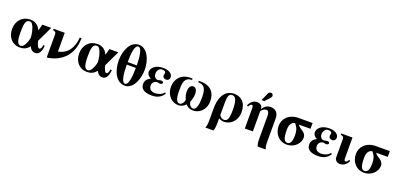

<svg xmlns="http://www.w3.org/2000/svg" viewBox="18 -1806 6487 3125"><g transform="rotate(20 3261.0 -243.5)"><path d="M592 -154C589 -104 571 -78 550 -78C536 -78 523 -80 498 -156C495 -165 489 -186 489 -191L618 -461H464L435 -352H434C411 -406 359 -473 255 -473C120 -473 25 -373 25 -226C25 -84 117 14 241 14C310 14 360 -5 407 -65C431 -14 466 12 512 12C587 12 616 -77 617 -154ZM361 -198C350 -126 305 -17 252 -17C194 -17 172 -73 172 -233C172 -382 189 -442 258 -442C326 -442 358 -262 361 -198Z M1109 -473C1087 -226 957 -156 857 -138H852V-461H659V-437C703 -428 713 -419 713 -372V14H739C919 -17 1139 -144 1139 -473Z M1754 -154C1751 -104 1733 -78 1712 -78C1698 -78 1685 -80 1660 -156C1657 -165 1651 -186 1651 -191L1780 -461H1626L1597 -352H1596C1573 -406 1521 -473 1417 -473C1282 -473 1187 -373 1187 -226C1187 -84 1279 14 1403 14C1472 14 1522 -5 1569 -65C1593 -14 1628 12 1674 12C1749 12 1778 -77 1779 -154ZM1523 -198C1512 -126 1467 -17 1414 -17C1356 -17 1334 -73 1334 -233C1334 -382 1351 -442 1420 -442C1488 -442 1520 -262 1523 -198Z M2056 -692C1906 -692 1831 -510 1831 -341C1831 -171 1904 14 2064 14C2203 14 2282 -172 2282 -340C2282 -511 2203 -692 2056 -692ZM1978 -364C1978 -503 1989 -661 2056 -661C2116 -661 2135 -503 2135 -364ZM2135 -320C2135 -170 2117 -17 2056 -17C1996 -17 1978 -168 1978 -320Z M2719 -109C2692 -66 2626 -40 2568 -40C2508 -40 2459 -67 2459 -135C2459 -190 2506 -222 2545 -222C2562 -217 2578 -213 2589 -213C2620 -213 2633 -229 2633 -243C2633 -255 2621 -268 2594 -268C2564 -268 2551 -257 2540 -257C2495 -257 2466 -292 2466 -342C2466 -396 2499 -442 2545 -442C2591 -442 2610 -426 2610 -405C2610 -394 2602 -378 2602 -363C2602 -324 2631 -309 2659 -309C2700 -309 2720 -337 2720 -367C2720 -444 2633 -473 2556 -473C2419 -473 2353 -400 2353 -330C2353 -298 2379 -258 2423 -242V-241C2364 -210 2335 -170 2335 -118C2335 -10 2433 14 2533 14C2626 14 2690 -21 2736 -91Z M3170 -448C3303 -448 3312 -340 3312 -224C3312 -145 3301 -17 3233 -17C3198 -17 3162 -49 3156 -111C3173 -149 3188 -197 3188 -247C3188 -293 3174 -358 3119 -358C3066 -358 3044 -305 3044 -244C3044 -191 3055 -159 3076 -112C3071 -52 3030 -17 2999 -17C2924 -17 2924 -158 2924 -224C2924 -340 2929 -448 3062 -448V-473H3028C2852 -473 2777 -349 2777 -230C2777 -67 2891 14 2986 14C3041 14 3085 -9 3116 -46C3142 -9 3187 14 3248 14C3343 14 3459 -65 3459 -227C3459 -360 3389 -473 3199 -473H3170Z M3689 -271C3689 -394 3707 -442 3759 -442C3818 -442 3852 -389 3852 -220C3852 -71 3833 -17 3770 -17C3756 -17 3714 -21 3689 -72ZM3779 14C3898 14 3999 -86 3999 -228C3999 -398 3905 -473 3782 -473C3731 -473 3672 -451 3640 -417C3570 -344 3550 -248 3550 -113V55C3550 131 3548 166 3529 205H3669C3685 166 3689 124 3689 54V-12C3717 5 3753 14 3779 14Z M4236 -528H4284L4347 -595C4366 -616 4381 -635 4381 -648C4381 -674 4368 -692 4344 -692C4324 -692 4307 -687 4297 -664ZM4576 205C4558 165 4555 127 4555 52V-328C4555 -418 4503 -473 4421 -473C4360 -473 4313 -446 4278 -386H4277C4277 -456 4222 -473 4179 -473C4113 -473 4064 -419 4043 -365L4066 -354C4079 -378 4095 -402 4115 -402C4137 -402 4139 -370 4139 -346V0H4278V-348C4278 -352 4284 -361 4295 -372C4317 -394 4341 -406 4366 -406C4399 -406 4416 -378 4416 -319V53C4416 129 4417 165 4438 205Z M5145 -461H4906C4730 -461 4641 -347 4641 -232C4641 -86 4740 14 4866 14C4999 14 5091 -89 5091 -185C5091 -288 4982 -293 4945 -361H5145ZM4945 -169C4945 -93 4928 -17 4868 -17C4811 -17 4788 -71 4788 -219C4788 -316 4832 -361 4881 -361C4933 -295 4945 -247 4945 -169Z M5596 -109C5569 -66 5503 -40 5445 -40C5385 -40 5336 -67 5336 -135C5336 -190 5383 -222 5422 -222C5439 -217 5455 -213 5466 -213C5497 -213 5510 -229 5510 -243C5510 -255 5498 -268 5471 -268C5441 -268 5428 -257 5417 -257C5372 -257 5343 -292 5343 -342C5343 -396 5376 -442 5422 -442C5468 -442 5487 -426 5487 -405C5487 -394 5479 -378 5479 -363C5479 -324 5508 -309 5536 -309C5577 -309 5597 -337 5597 -367C5597 -444 5510 -473 5433 -473C5296 -473 5230 -400 5230 -330C5230 -298 5256 -258 5300 -242V-241C5241 -210 5212 -170 5212 -118C5212 -10 5310 14 5410 14C5503 14 5567 -21 5613 -91Z M5836 -461H5643V-437C5683 -432 5697 -421 5697 -376V-77C5697 -31 5724 14 5789 14C5859 14 5911 -37 5932 -89L5909 -101C5896 -78 5880 -56 5860 -56C5838 -56 5836 -88 5836 -112Z M6483 -461H6244C6068 -461 5979 -347 5979 -232C5979 -86 6078 14 6204 14C6337 14 6429 -89 6429 -185C6429 -288 6320 -293 6283 -361H6483ZM6283 -169C6283 -93 6266 -17 6206 -17C6149 -17 6126 -71 6126 -219C6126 -316 6170 -361 6219 -361C6271 -295 6283 -247 6283 -169Z"/></g></svg>

Font: XITS
Style: Bold
Weight: 700
Designer: MicroPress Inc., with final additions and corrections provided by Coen Hoffman, Elsevier (retired)
Version: Version 1.107